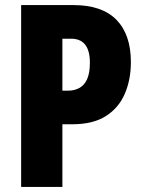

<svg xmlns="http://www.w3.org/2000/svg" viewBox="-20 -734 564 754"><path d="M269 -714Q381 -714 437.5 -656Q494 -598 494 -490Q494 -421 470 -365.5Q446 -310 395.5 -278Q345 -246 264 -246H225V0H63V-714ZM259 -582H225V-378H248Q273 -378 292.5 -389Q312 -400 322.5 -424Q333 -448 333 -488Q333 -535 314.5 -558.5Q296 -582 259 -582Z"/></svg>

Font: Noto Sans Display Condensed ExtraBold
Style: Regular
Weight: 800
Width: 3
Designer: Monotype Design Team
Foundry: Monotype Imaging Inc.
Version: Version 2.003